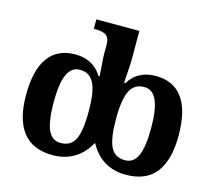

<svg xmlns="http://www.w3.org/2000/svg" viewBox="-108 -894 1160 1037"><g transform="rotate(15 472.0 -375.0)"><path d="M547.9 -467.8Q573.2 -509.8 611.3 -528.8Q649.4 -547.9 696.8 -547.9Q797.4 -547.9 848.1 -477.3Q898.9 -406.7 898.9 -267.1Q898.9 -130.9 844.2 -60.5Q789.6 9.8 675.8 9.8Q610.4 9.8 559.1 -20.3Q507.8 -50.3 473.1 -113.8Q438 -50.3 386.2 -20.3Q334.5 9.8 269 9.8Q155.8 9.8 100.8 -60.8Q45.9 -131.3 45.9 -267.1Q45.9 -407.7 97.2 -477.8Q148.4 -547.9 248 -547.9Q297.9 -547.9 335.9 -527.3Q374 -506.8 397 -467.8H403.8Q403.8 -476.6 399.9 -525.4Q396 -574.2 396 -589.8V-645Q396 -675.8 379.4 -691.4Q362.8 -707 314.9 -707H307.1V-759.8H547.9V-589.8Q547.9 -574.2 544.2 -525.4Q540.5 -476.6 540.5 -467.8ZM396 -269Q396 -380.4 371.3 -427.2Q346.7 -474.1 293 -474.1Q245.1 -474.1 222.7 -423.6Q200.2 -373 200.2 -268.1Q200.2 -165.5 221.7 -115.2Q243.2 -64.9 293 -64.9Q348.1 -64.9 372.1 -110.4Q396 -155.8 396 -269ZM745.1 -268.1Q745.1 -373 722.4 -423.6Q699.7 -474.1 651.9 -474.1Q597.7 -474.1 573.2 -426Q548.8 -377.9 548.8 -269Q548.8 -158.2 572.5 -111.6Q596.2 -64.9 651.9 -64.9Q701.7 -64.9 723.4 -115.2Q745.1 -165.5 745.1 -268.1Z"/></g></svg>

Font: Droid Serif
Style: Bold
Weight: 700
Designer: Monotype Design team
Foundry: Monotype Imaging Inc.
Version: Version 1.03